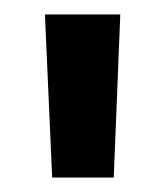

<svg xmlns="http://www.w3.org/2000/svg" viewBox="-20 -736 228 265"><path d="M52 -491 42 -716H146L137 -491Z"/></svg>

Font: Sumana
Style: Bold
Weight: 700
Designer: Cyreal, Alexei Vanyashin (Devanagari), Olga Karpushina (Latin)
Foundry: Cyreal
Version: Version 1.015;PS 001.015;hotconv 1.0.70;makeotf.lib2.5.58329